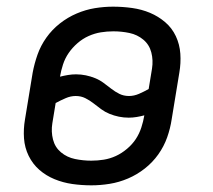

<svg xmlns="http://www.w3.org/2000/svg" viewBox="-20 -548 640 576"><path d="M254 8Q225 8 197 4Q169 0 143.5 -10.5Q118 -21 98 -38.5Q78 -56 66 -80.5Q54 -105 52 -133Q50 -161 55 -190L78 -330Q83 -357 92.5 -384Q102 -411 119 -435Q136 -459 159.5 -477.5Q183 -496 210 -507.5Q237 -519 264.5 -523.5Q292 -528 319 -528Q348 -528 376.5 -524Q405 -520 430 -509.5Q455 -499 475.5 -481.5Q496 -464 507.5 -439.5Q519 -415 521 -387Q523 -359 518 -330L495 -190Q491 -163 481.5 -136Q472 -109 455 -85Q438 -61 414.5 -42.5Q391 -24 364 -12.5Q337 -1 309 3.5Q281 8 254 8ZM367 -260Q382 -260 397 -266.5Q412 -273 426 -281L436 -342Q440 -367 434 -390.5Q428 -414 410 -429Q392 -444 368.5 -449Q345 -454 320 -454Q301 -454 282.5 -451Q264 -448 246 -440Q228 -432 212.5 -418.5Q197 -405 186 -389Q175 -373 169 -354.5Q163 -336 160 -318Q172 -321 184 -323Q196 -325 208 -325Q223 -325 237.5 -322Q252 -319 265.5 -313.5Q279 -308 290.5 -299.5Q302 -291 313.5 -282Q325 -273 338 -266.5Q351 -260 367 -260ZM254 -66Q273 -66 291.5 -69Q310 -72 327.5 -80Q345 -88 361 -101.5Q377 -115 387.5 -131Q398 -147 404 -165.5Q410 -184 413 -202Q402 -199 390 -197Q378 -195 366 -195Q351 -195 336.5 -198Q322 -201 308.5 -206.5Q295 -212 283.5 -220.5Q272 -229 260.5 -238Q249 -247 236 -253.5Q223 -260 207 -260Q192 -260 177 -253.5Q162 -247 147 -239L137 -178Q133 -153 139 -129.5Q145 -106 163 -91Q181 -76 205 -71Q229 -66 254 -66Z"/></svg>

Font: Iosevka Aile Oblique
Style: Regular
Weight: 400
Italic angle: -9°
Designer: Belleve Invis
Foundry: Belleve Invis
Version: Version 31.1.0; ttfautohint (v1.8.4)